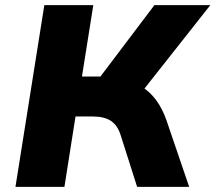

<svg xmlns="http://www.w3.org/2000/svg" viewBox="-20 -725 836 745"><path d="M40 0 152 -705H342L298 -428H385L353 -406L579 -705H796L530 -368L448 -420Q493 -411 527 -390.5Q561 -370 585.5 -337Q610 -304 626 -258L714 0H512L449 -198Q437 -238 411 -255.5Q385 -273 340 -273H273L230 0Z"/></svg>

Font: Nunito Sans 8pt Black
Style: Italic
Weight: 900
Italic angle: -9°
Version: Version 3.101;gftools[0.9.27]